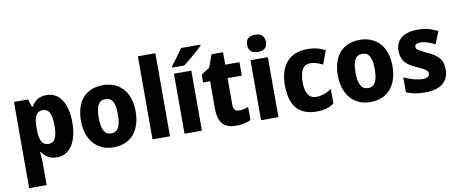

<svg xmlns="http://www.w3.org/2000/svg" viewBox="-80 -1180 4142 1730"><g transform="rotate(-10 1990.5 -315.0)"><path d="M364 -610C297 -610 256 -581 226 -529H218L195 -600H66V189H226V-25C226 -52 223 -80 219 -113H226C254 -72 295 -41 363 -41C475 -41 552 -143 552 -326C552 -509 479 -610 364 -610ZM310 -482C364 -482 389 -433 389 -327C389 -223 364 -173 311 -173C248 -173 226 -222 226 -321V-342C227 -437 249 -482 310 -482Z M1131 -327C1131 -509 1028 -610 882 -610C719 -610 631 -502 631 -327C631 -156 726 -41 880 -41C1045 -41 1131 -157 1131 -327ZM793 -326C793 -432 819 -482 881 -482C944 -482 969 -431 969 -327C969 -222 944 -169 881 -169C819 -169 793 -222 793 -326Z M1397 -51V-811H1237V-51Z M1809 -807V-817H1632C1604 -772 1558 -713 1525 -670V-657H1634C1685 -695 1773 -770 1809 -807ZM1689 -51V-600H1530V-51Z M2051 -172C2018 -172 1999 -190 1999 -229V-477H2129V-600H1999V-714H1894L1852 -598L1775 -549V-477H1839V-225C1839 -89 1900 -41 2002 -41C2058 -41 2101 -52 2136 -69V-189C2107 -179 2080 -172 2051 -172Z M2310 -819C2258 -819 2224 -798 2224 -740C2224 -683 2259 -662 2310 -662C2360 -662 2396 -683 2396 -740C2396 -798 2361 -819 2310 -819ZM2389 -600H2230V-51H2389Z M2740 -41C2807 -41 2854 -55 2898 -86V-219C2853 -189 2808 -172 2755 -172C2694 -172 2658 -220 2658 -324C2658 -427 2692 -480 2754 -480C2791 -480 2826 -468 2868 -448L2914 -571C2870 -595 2819 -610 2750 -610C2591 -610 2496 -510 2496 -323C2496 -128 2582 -41 2740 -41Z M3481 -327C3481 -509 3378 -610 3232 -610C3069 -610 2981 -502 2981 -327C2981 -156 3076 -41 3230 -41C3395 -41 3481 -157 3481 -327ZM3143 -326C3143 -432 3169 -482 3231 -482C3294 -482 3319 -431 3319 -327C3319 -222 3294 -169 3231 -169C3169 -169 3143 -222 3143 -326Z M3948 -216C3948 -310 3896 -350 3813 -388C3728 -428 3714 -438 3714 -461C3714 -481 3731 -492 3765 -492C3806 -492 3851 -475 3898 -452L3943 -566C3881 -596 3826 -610 3762 -610C3637 -610 3558 -556 3558 -453C3558 -365 3600 -321 3688 -282C3780 -241 3792 -227 3792 -203C3792 -178 3773 -164 3728 -164C3680 -164 3614 -182 3559 -209V-72C3614 -49 3664 -41 3732 -41C3876 -41 3948 -104 3948 -216Z"/></g></svg>

Font: Noto Sans Tamil UI SemiCondensed ExtraBold
Style: Regular
Weight: 800
Width: 4
Designer: Jelle Bosma - Monotype Design Team
Foundry: Monotype Imaging Inc.
Version: Version 2.004